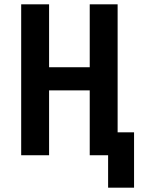

<svg xmlns="http://www.w3.org/2000/svg" viewBox="-20 -718 680 888"><path d="M480 0H395V-300H207V0H78V-698H207V-407H395V-698H524V-106H600V150H480Z"/></svg>

Font: Writer SemiBold
Style: Regular
Weight: 600
Monospace: yes
Designer: Mike Abbink, Paul van der Laan, Pieter van Rosmalen
Foundry: Bold Monday
Version: Version 2.001 2020